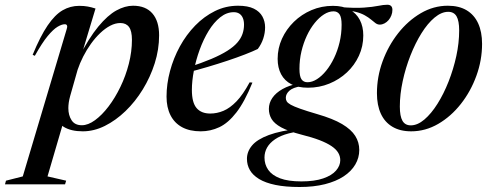

<svg xmlns="http://www.w3.org/2000/svg" viewBox="-108 -528 2020 788"><path d="M180 -134Q176 -119.5 174.2 -107Q172.5 -94.5 172.5 -84Q172.5 -55 185.8 -34.5Q199 -14 228 -14Q253.5 -14 282 -34.8Q310.5 -55.5 337.5 -91Q364.5 -126.5 386.2 -171.5Q408 -216.5 420.8 -266.5Q433.5 -316.5 433.5 -364.5Q433.5 -401 421.5 -417.2Q409.5 -433.5 386 -433.5Q365.5 -433.5 344.5 -422.5Q323.5 -411.5 303.2 -392.2Q283 -373 265.2 -348.2Q247.5 -323.5 233.5 -296Q219.5 -268.5 210.5 -241.5ZM112 -55.5 157.5 -45 87 196 163.5 213.5 159 228.5H-87.5L-83.5 213.5L-14.5 196L166 -409.5Q169 -418 167 -423.2Q165 -428.5 158 -428.5Q145.5 -428.5 128 -418Q110.5 -407.5 87.5 -379.8Q64.5 -352 35 -299L26 -303Q57.5 -379.5 87.5 -423.5Q117.5 -467.5 149 -485.8Q180.5 -504 217 -504Q237 -504 252 -501.2Q267 -498.5 284 -493L222.5 -289L215.5 -291.5Q257 -372.5 295.5 -419Q334 -465.5 369.5 -485Q405 -504.5 438 -504.5Q490 -504.5 517.5 -472.8Q545 -441 545 -383Q545 -325 527 -268.2Q509 -211.5 478 -161Q447 -110.5 407 -72Q367 -33.5 322.2 -11.2Q277.5 11 232 11Q183.5 11 153.8 -7.2Q124 -25.5 112 -55.5Z M851.5 -478Q822 -478 795.8 -457Q769.5 -436 748.2 -401.2Q727 -366.5 711.5 -324Q696 -281.5 687.8 -238.5Q679.5 -195.5 679.5 -159Q679.5 -107 698.8 -84.5Q718 -62 755 -62Q782.5 -62 809.2 -73.2Q836 -84.5 862.8 -112.2Q889.5 -140 916.5 -190L928 -189Q896 -110 862.2 -66.5Q828.5 -23 792.2 -6Q756 11 716 11Q670.5 11 639.2 -6Q608 -23 591.8 -55Q575.5 -87 575.5 -131.5Q575.5 -183.5 589.8 -236.5Q604 -289.5 630.2 -337.5Q656.5 -385.5 693 -423Q729.5 -460.5 774 -482.5Q818.5 -504.5 869 -504.5Q909.5 -504.5 933.8 -492.5Q958 -480.5 969 -460.2Q980 -440 980 -416Q980 -393 972.5 -370Q965 -347 950 -327Q929.5 -317 897.2 -304.5Q865 -292 826 -279Q787 -266 744.8 -253.5Q702.5 -241 661.5 -230.5L664.5 -251.5Q720 -269.5 759.5 -286.2Q799 -303 825 -319.5Q851 -336 866 -353.2Q881 -370.5 887.2 -388.8Q893.5 -407 893.5 -426.5Q893.5 -443 888.5 -454.5Q883.5 -466 874.2 -472Q865 -478 851.5 -478Z M1450.5 -427Q1441.5 -427 1433.2 -433Q1425 -439 1414.8 -447.8Q1404.5 -456.5 1389 -465.2Q1373.5 -474 1350 -479.8Q1326.5 -485.5 1292 -484.5L1287 -499Q1349 -494 1385.8 -496.8Q1422.5 -499.5 1444.2 -504Q1466 -508.5 1481.5 -508.5Q1492 -508.5 1497.2 -503.2Q1502.5 -498 1502.5 -487.5Q1502.5 -475.5 1498.2 -464.8Q1494 -454 1486.8 -445.5Q1479.5 -437 1470 -432Q1460.5 -427 1450.5 -427ZM1154 -190.5Q1173 -190.5 1192.8 -203Q1212.5 -215.5 1230.8 -238Q1249 -260.5 1263.2 -290.2Q1277.5 -320 1285.8 -354.8Q1294 -389.5 1294 -426.5Q1294 -457 1285.5 -469.2Q1277 -481.5 1261 -481.5Q1241.5 -481.5 1221.8 -469Q1202 -456.5 1183.8 -434Q1165.5 -411.5 1151.5 -381.8Q1137.5 -352 1129.2 -317.2Q1121 -282.5 1121 -245.5Q1121 -215 1129.2 -202.8Q1137.5 -190.5 1154 -190.5ZM1258.5 -504Q1299.5 -504 1327 -488.8Q1354.5 -473.5 1368.8 -446.2Q1383 -419 1383 -382.5Q1383 -338 1365 -299Q1347 -260 1315.8 -230.8Q1284.5 -201.5 1243.5 -184.8Q1202.5 -168 1156 -168Q1115.5 -168 1087.8 -182.2Q1060 -196.5 1045.8 -223.2Q1031.5 -250 1031.5 -286.5Q1031.5 -330 1049.2 -369Q1067 -408 1098.2 -438.5Q1129.5 -469 1170.5 -486.5Q1211.5 -504 1258.5 -504ZM1121.5 239.5Q1063.5 239.5 1022.5 231Q981.5 222.5 955.5 206.8Q929.5 191 917.5 170Q905.5 149 905.5 124Q905.5 94 926.5 69Q947.5 44 995.2 26.2Q1043 8.5 1122.5 -0.5H1157.5V9.5Q1111 10.5 1077 19.5Q1043 28.5 1021 43.5Q999 58.5 988.2 77.5Q977.5 96.5 977.5 118.5Q977.5 147 992.8 169Q1008 191 1041.2 203.8Q1074.5 216.5 1129 216.5Q1183 216.5 1218.5 204.2Q1254 192 1271.2 172Q1288.5 152 1288.5 129.5Q1288.5 113 1280 98.8Q1271.5 84.5 1252.8 71.8Q1234 59 1203.5 47.2Q1173 35.5 1129 24.5Q1075 10.5 1046.2 -5.2Q1017.5 -21 1006.5 -39.8Q995.5 -58.5 995.5 -81Q995.5 -105.5 1009.8 -126.2Q1024 -147 1051.5 -162.5Q1079 -178 1117.5 -185.5L1127.5 -174Q1094.5 -169 1079.8 -155.8Q1065 -142.5 1065 -126.5Q1065 -118.5 1068.8 -112Q1072.5 -105.5 1085.2 -98.2Q1098 -91 1124 -81.8Q1150 -72.5 1194.5 -59.5Q1258.5 -41 1296 -18.8Q1333.5 3.5 1350 29.8Q1366.5 56 1366.5 87.5Q1366.5 119.5 1350.2 147.2Q1334 175 1302.5 195.8Q1271 216.5 1225.5 228Q1180 239.5 1121.5 239.5Z M1730 -504.5Q1776 -504.5 1807.2 -485.8Q1838.5 -467 1854.5 -432Q1870.5 -397 1870.5 -348Q1870.5 -281 1847.2 -217Q1824 -153 1783.5 -101.5Q1743 -50 1690.5 -19.5Q1638 11 1579.5 11Q1534 11 1502.5 -7.8Q1471 -26.5 1455 -61.5Q1439 -96.5 1439 -145.5Q1439 -212.5 1462.2 -276.2Q1485.5 -340 1526 -391.5Q1566.5 -443 1619 -473.8Q1671.5 -504.5 1730 -504.5ZM1578 -13.5Q1605.5 -13.5 1633.8 -37.5Q1662 -61.5 1687.5 -102Q1713 -142.5 1733 -193.2Q1753 -244 1764.8 -298Q1776.5 -352 1776.5 -403Q1776.5 -442.5 1765.8 -461Q1755 -479.5 1731.5 -479.5Q1704 -479.5 1675.5 -455.8Q1647 -432 1621.8 -391.5Q1596.5 -351 1576.5 -300.2Q1556.5 -249.5 1544.8 -195.2Q1533 -141 1533 -90.5Q1533 -51 1543.8 -32.2Q1554.5 -13.5 1578 -13.5Z"/></svg>

Font: Newsreader 60pt Medium
Style: Italic
Weight: 500
Italic angle: -17°
Designer: Hugues Gentile
Foundry: Production Type
Version: Version 1.003